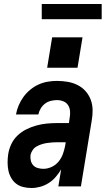

<svg xmlns="http://www.w3.org/2000/svg" viewBox="-20 -933 540 961"><path d="M137 8Q116 8 96 3Q76 -2 61 -13.5Q46 -25 36 -42.5Q26 -60 22 -79.5Q18 -99 18 -119.5Q18 -140 21 -161Q25 -187 36.5 -211.5Q48 -236 68 -255Q88 -274 112.5 -286Q137 -298 162.5 -305Q188 -312 214 -314.5Q240 -317 265 -317H325L329 -345Q332 -361 330.5 -377.5Q329 -394 320.5 -407Q312 -420 297 -426Q282 -432 265 -432Q250 -432 234 -428Q218 -424 205 -414Q192 -404 183.5 -389.5Q175 -375 172 -360H60Q64 -383 73.5 -405.5Q83 -428 97.5 -448Q112 -468 131.5 -484Q151 -500 173 -510Q195 -520 218.5 -524Q242 -528 265 -528Q292 -528 318.5 -523.5Q345 -519 368 -507.5Q391 -496 408 -477Q425 -458 434 -434Q443 -410 443.5 -383Q444 -356 439 -329L385 0H272L286 -85Q274 -65 258.5 -47Q243 -29 223 -16.5Q203 -4 181 2Q159 8 137 8ZM197 -88Q218 -88 238.5 -97.5Q259 -107 273 -124Q287 -141 294.5 -161.5Q302 -182 306 -203L309 -221H265Q253 -221 240 -220Q227 -219 214 -217Q201 -215 188.5 -211Q176 -207 164 -200.5Q152 -194 144 -182.5Q136 -171 133 -159Q131 -144 134 -130Q137 -116 146 -106Q155 -96 169 -92Q183 -88 197 -88ZM368 -594H216L241 -746H393ZM189 -837V-913H489V-837Z"/></svg>

Font: Iosevka SS04 Oblique
Style: Bold
Weight: 700
Italic angle: -9°
Monospace: yes
Designer: Belleve Invis
Foundry: Belleve Invis
Version: Version 19.0.0; ttfautohint (v1.8.4)